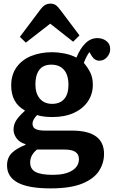

<svg xmlns="http://www.w3.org/2000/svg" viewBox="-20 -813 630 1063"><path d="M123 -577 90 -609 205 -762Q219 -780 231.5 -786.5Q244 -793 258 -793Q277 -793 289 -784.5Q301 -776 317 -754L420 -617L385 -582L258 -682ZM260 230Q137 230 78 198Q19 166 19 103Q19 59 46.5 33Q74 7 121 -11V-15Q89 -24 72 -47Q55 -70 55 -95Q55 -122 68.5 -144.5Q82 -167 117 -199V-202Q42 -243 42 -340Q42 -399 71.5 -440.5Q101 -482 152.5 -503Q204 -524 270 -524Q300 -524 336.5 -517Q373 -510 403 -494Q424 -545 453 -573.5Q482 -602 519 -602Q548 -602 569 -586Q590 -570 590 -541Q590 -516 572.5 -496.5Q555 -477 530 -477Q503 -477 486 -506L475 -525Q466 -512 458.5 -497.5Q451 -483 444 -465Q465 -441 479.5 -412Q494 -383 494 -344Q494 -292 466.5 -251.5Q439 -211 389 -188Q339 -165 270 -165Q219 -165 185 -176Q160 -149 160 -129Q160 -107 177.5 -98.5Q195 -90 228 -90H378Q556 -90 556 39Q556 90 528 133.5Q500 177 435 203.5Q370 230 260 230ZM269 -238Q312 -238 335.5 -265Q359 -292 359 -343Q359 -398 334 -426.5Q309 -455 264 -455Q219 -455 197.5 -426Q176 -397 176 -346Q176 -296 200.5 -267Q225 -238 269 -238ZM273 155Q341 155 379 131.5Q417 108 417 68Q417 15 339 15H185Q147 45 147 87Q147 123 177 139Q207 155 273 155Z"/></svg>

Font: Literata SemiBold
Style: Regular
Weight: 600
Designer: Latin by Veronika Burian and Jose Scaglione. Greek by Irene Vlachou. Cyrillic by Vera Evstafieva.
Foundry: TypeTogether
Version: Version 3.103; ttfautohint (v1.8.4.7-5d5b);gftools[0.9.29]